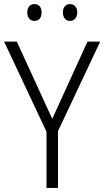

<svg xmlns="http://www.w3.org/2000/svg" viewBox="-20 -917 509 937"><path d="M113 -856C113 -831 127 -815 148 -815C170 -815 183 -830 183 -856C183 -882 170 -897 148 -897C127 -897 113 -882 113 -856ZM287 -857C287 -831 300 -815 321 -815C343 -815 357 -831 357 -857C357 -882 343 -897 321 -897C301 -897 287 -882 287 -857ZM235 -337 62 -714H0L207 -274V0H263V-277L469 -714H407Z"/></svg>

Font: Noto Sans Gujarati UI SemiCondensed Light
Style: Regular
Weight: 300
Width: 4
Designer: Jelle Bosma - Monotype Design Team, Universal Thirst
Foundry: Monotype Imaging Inc.
Version: Version 2.106